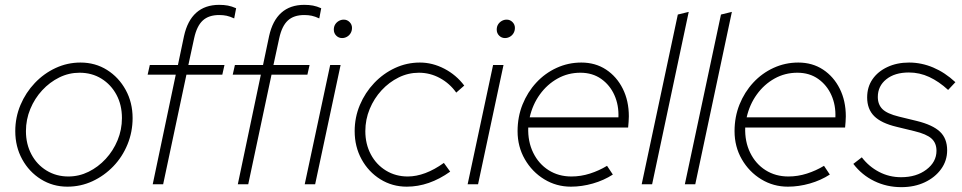

<svg xmlns="http://www.w3.org/2000/svg" viewBox="-20 -760 3968 792"><path d="M258 10Q198 10 149 -20.5Q100 -51 71.5 -103Q43 -155 43 -219Q43 -276 64.5 -327Q86 -378 123.5 -417.5Q161 -457 209.5 -479.5Q258 -502 312 -502Q373 -502 421.5 -471.5Q470 -441 498.5 -389Q527 -337 527 -273Q527 -216 506 -164.5Q485 -113 447.5 -74Q410 -35 361.5 -12.5Q313 10 258 10ZM262 -32Q306 -32 345.5 -51.5Q385 -71 416 -104.5Q447 -138 465 -181.5Q483 -225 483 -273Q483 -327 460.5 -369Q438 -411 398.5 -435.5Q359 -460 308 -460Q264 -460 224.5 -440.5Q185 -421 154 -387.5Q123 -354 105 -310.5Q87 -267 87 -219Q87 -166 109.5 -123.5Q132 -81 172 -56.5Q212 -32 262 -32Z M610 0 705 -452H589L598 -492H714L739 -611Q753 -675 789.5 -707.5Q826 -740 884 -740Q904 -740 920 -737Q936 -734 954 -726L946 -684Q929 -692 915 -695Q901 -698 884 -698Q841 -698 816.5 -675.5Q792 -653 781 -603L757 -492H906L897 -452H749L653 0Z M961 0 1056 -452H940L949 -492H1065L1090 -611Q1104 -675 1140.5 -707.5Q1177 -740 1235 -740Q1255 -740 1271 -737Q1287 -734 1305 -726L1297 -684Q1280 -692 1266 -695Q1252 -698 1235 -698Q1192 -698 1167.5 -675.5Q1143 -653 1132 -603L1108 -492H1257L1248 -452H1100L1004 0Z M1237 0 1342 -492H1385L1280 0ZM1391 -603Q1377 -603 1367 -613Q1357 -623 1357 -638Q1357 -650 1362.5 -659Q1368 -668 1377.5 -673.5Q1387 -679 1398 -679Q1412 -679 1422 -669Q1432 -659 1432 -645Q1432 -633 1426.5 -623.5Q1421 -614 1411.5 -608.5Q1402 -603 1391 -603Z M1658 10Q1598 10 1549 -20.5Q1500 -51 1471.5 -103Q1443 -155 1443 -219Q1443 -276 1464.5 -327Q1486 -378 1523.5 -417.5Q1561 -457 1609.5 -479.5Q1658 -502 1712 -502Q1764 -502 1813 -476.5Q1862 -451 1895 -407L1862 -378Q1835 -416 1794.5 -438Q1754 -460 1708 -460Q1664 -460 1624.5 -440.5Q1585 -421 1554 -387.5Q1523 -354 1505 -310.5Q1487 -267 1487 -219Q1487 -166 1509.5 -123.5Q1532 -81 1572 -56.5Q1612 -32 1662 -32Q1697 -32 1734.5 -46Q1772 -60 1811 -88L1837 -52Q1750 10 1658 10Z M1909 0 2014 -492H2057L1952 0ZM2063 -603Q2049 -603 2039 -613Q2029 -623 2029 -638Q2029 -650 2034.5 -659Q2040 -668 2049.5 -673.5Q2059 -679 2070 -679Q2084 -679 2094 -669Q2104 -659 2104 -645Q2104 -633 2098.5 -623.5Q2093 -614 2083.5 -608.5Q2074 -603 2063 -603Z M2335 10Q2275 10 2225 -20.5Q2175 -51 2145 -103Q2115 -155 2115 -219Q2115 -278 2135.5 -329Q2156 -380 2192 -419Q2228 -458 2276 -480Q2324 -502 2378 -502Q2436 -502 2480 -473Q2524 -444 2549 -394Q2574 -344 2574 -280Q2574 -275 2573 -257.5Q2572 -240 2571 -234H2159Q2157 -176 2179.5 -130Q2202 -84 2243 -58Q2284 -32 2337 -32Q2376 -32 2413.5 -44Q2451 -56 2484 -76L2508 -40Q2471 -16 2425.5 -3Q2380 10 2335 10ZM2165 -276H2531Q2533 -326 2514.5 -367.5Q2496 -409 2460 -434.5Q2424 -460 2374 -460Q2323 -460 2280 -436Q2237 -412 2207 -370.5Q2177 -329 2165 -276Z M2627 0 2776 -700 2821 -711 2670 0Z M2805 0 2954 -700 2999 -711 2848 0Z M3230 10Q3170 10 3120 -20.5Q3070 -51 3040 -103Q3010 -155 3010 -219Q3010 -278 3030.5 -329Q3051 -380 3087 -419Q3123 -458 3171 -480Q3219 -502 3273 -502Q3331 -502 3375 -473Q3419 -444 3444 -394Q3469 -344 3469 -280Q3469 -275 3468 -257.5Q3467 -240 3466 -234H3054Q3052 -176 3074.5 -130Q3097 -84 3138 -58Q3179 -32 3232 -32Q3271 -32 3308.5 -44Q3346 -56 3379 -76L3403 -40Q3366 -16 3320.5 -3Q3275 10 3230 10ZM3060 -276H3426Q3428 -326 3409.5 -367.5Q3391 -409 3355 -434.5Q3319 -460 3269 -460Q3218 -460 3175 -436Q3132 -412 3102 -370.5Q3072 -329 3060 -276Z M3698 12Q3638 12 3586.5 -13Q3535 -38 3500 -84L3535 -111Q3564 -73 3606 -51Q3648 -29 3697 -29Q3760 -29 3801.5 -60.5Q3843 -92 3843 -138Q3843 -170 3822.5 -188.5Q3802 -207 3752 -219L3678 -237Q3615 -252 3586 -281Q3557 -310 3557 -358Q3557 -401 3579 -433Q3601 -465 3640.5 -483.5Q3680 -502 3730 -502Q3781 -502 3829.5 -481.5Q3878 -461 3921 -421L3891 -389Q3853 -424 3813 -442.5Q3773 -461 3729 -461Q3671 -461 3636 -433Q3601 -405 3601 -360Q3601 -329 3620 -310Q3639 -291 3688 -279L3762 -261Q3827 -245 3857 -217Q3887 -189 3887 -140Q3887 -97 3862 -62.5Q3837 -28 3794.5 -8Q3752 12 3698 12Z"/></svg>

Font: Red Hat Display VF
Style: Italic
Weight: 300
Italic angle: -12°
Designer: Pentagram, MCKL
Foundry: Pentagram, MCKL
Version: Version 1.023